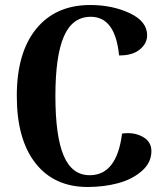

<svg xmlns="http://www.w3.org/2000/svg" viewBox="-20 -732 659 766"><path d="M330 14Q196 14 121.5 -81Q47 -176 47 -349Q47 -522 124.5 -617Q202 -712 340 -712Q428 -712 497.5 -679.5Q567 -647 567 -591Q567 -558 537 -534Q507 -510 455 -511Q440 -665 342 -665Q269 -665 235 -587Q201 -509 201 -349Q201 -189 234 -111Q267 -33 338 -33Q446 -33 467 -199Q512 -206 548 -187Q584 -168 584 -129Q584 -83 545.5 -49.5Q507 -16 450.5 -1Q394 14 330 14Z"/></svg>

Font: Arima Koshi Bold
Style: Regular
Weight: 700
Designer: Joana Correia and Natanael Gama
Foundry: NDISCOVER
Version: Version 1.019;PS 001.019;hotconv 1.0.88;makeotf.lib2.5.64775